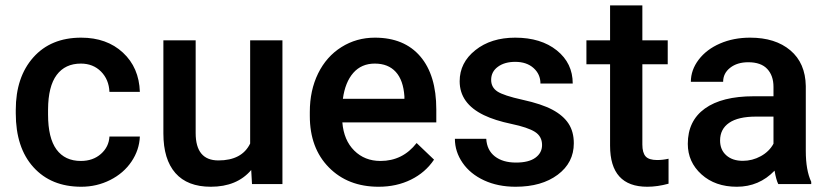

<svg xmlns="http://www.w3.org/2000/svg" viewBox="-20 -698 3141 728"><path d="M286.6 -87.7Q332.5 -87.7 362.7 -114.4Q392.9 -141.1 395 -180.4H510.3Q508.3 -129.5 478.6 -85.4Q448.9 -41.3 398 -15.6Q347.1 10.1 288.2 10.1Q173.8 10.1 106.8 -64Q39.8 -138 39.8 -268.5V-281.1Q39.8 -405.5 106.3 -480.4Q172.8 -555.2 287.7 -555.2Q384.9 -555.2 446.1 -498.5Q507.3 -441.8 510.3 -349.6H395Q392.9 -396.5 363 -426.7Q333 -456.9 286.6 -456.9Q227.2 -456.9 195 -413.9Q162.7 -370.8 162.2 -283.1V-263.5Q162.2 -174.8 194.2 -131.2Q226.2 -87.7 286.6 -87.7Z M932.5 -53.4Q878.6 10.1 779.3 10.1Q690.7 10.1 645.1 -41.8Q599.5 -93.7 599.5 -191.9V-545.1H721.9V-193.5Q721.9 -89.7 808.1 -89.7Q897.2 -89.7 928.5 -153.7V-545.1H1050.9V0H935.5Z M1415.6 10.1Q1299.2 10.1 1227 -63.2Q1154.7 -136.5 1154.7 -258.4V-273.6Q1154.7 -355.2 1186.1 -419.4Q1217.6 -483.6 1274.6 -519.4Q1331.5 -555.2 1401.5 -555.2Q1512.8 -555.2 1573.6 -484.1Q1634.3 -413.1 1634.3 -283.1V-233.8H1278.1Q1283.6 -166.2 1323.2 -127Q1362.7 -87.7 1422.7 -87.7Q1506.8 -87.7 1559.7 -155.7L1625.7 -92.7Q1592.9 -43.8 1538.3 -16.9Q1483.6 10.1 1415.6 10.1ZM1401 -456.9Q1350.6 -456.9 1319.6 -421.7Q1288.7 -386.4 1280.1 -323.4H1513.4V-332.5Q1509.3 -394 1480.6 -425.4Q1451.9 -456.9 1401 -456.9Z M2035.3 -148.1Q2035.3 -180.9 2008.3 -198Q1981.4 -215.1 1918.9 -228.2Q1856.4 -241.3 1814.6 -261.5Q1722.9 -305.8 1722.9 -389.9Q1722.9 -460.5 1782.4 -507.8Q1841.8 -555.2 1933.5 -555.2Q2031.2 -555.2 2091.4 -506.8Q2151.6 -458.4 2151.6 -381.4H2029.2Q2029.2 -416.6 2003 -440.1Q1976.8 -463.5 1933.5 -463.5Q1893.2 -463.5 1867.8 -444.8Q1842.3 -426.2 1842.3 -395Q1842.3 -366.8 1866 -351.1Q1889.7 -335.5 1961.7 -319.6Q2033.8 -303.8 2074.8 -281.9Q2115.9 -259.9 2135.8 -229.2Q2155.7 -198.5 2155.7 -154.7Q2155.7 -81.1 2094.7 -35.5Q2033.8 10.1 1935 10.1Q1868 10.1 1815.6 -14.1Q1763.2 -38.3 1734 -80.6Q1704.8 -122.9 1704.8 -171.8H1823.7Q1826.2 -128.5 1856.4 -105Q1886.6 -81.6 1936.5 -81.6Q1984.9 -81.6 2010.1 -100Q2035.3 -118.4 2035.3 -148.1Z M2415.6 -677.6V-545.1H2511.8V-454.4H2415.6V-150.1Q2415.6 -118.9 2428 -105Q2440.3 -91.2 2472 -91.2Q2493.2 -91.2 2514.9 -96.2V-1.5Q2473 10.1 2434.3 10.1Q2293.2 10.1 2293.2 -145.6V-454.4H2203.5V-545.1H2293.2V-677.6Z M2931 0Q2922.9 -15.6 2916.9 -50.9Q2858.4 10.1 2773.8 10.1Q2691.7 10.1 2639.8 -36.8Q2587.9 -83.6 2587.9 -152.6Q2587.9 -239.8 2652.6 -286.4Q2717.4 -333 2837.8 -333H2912.8V-368.8Q2912.8 -411.1 2889.2 -436.5Q2865.5 -462 2817.1 -462Q2775.3 -462 2748.6 -441.1Q2721.9 -420.2 2721.9 -387.9H2599.5Q2599.5 -432.7 2629.2 -471.8Q2658.9 -510.8 2710.1 -533Q2761.2 -555.2 2824.2 -555.2Q2919.9 -555.2 2976.8 -507.1Q3033.8 -458.9 3035.3 -371.8V-125.9Q3035.3 -52.4 3055.9 -8.6V0ZM2796.5 -88.2Q2832.7 -88.2 2864.7 -105.8Q2896.7 -123.4 2912.8 -153.1V-255.9H2846.9Q2778.8 -255.9 2744.6 -232.2Q2710.3 -208.6 2710.3 -165.2Q2710.3 -130 2733.8 -109.1Q2757.2 -88.2 2796.5 -88.2Z"/></svg>

Font: Vazir FD Medium
Style: Regular
Weight: 500
Foundry: DejaVu fonts team - Redesigned by Saber Rastikerdar
Version: Version 21.10;October 20, 2019;FontCreator 12.0.0.2547 64-bi